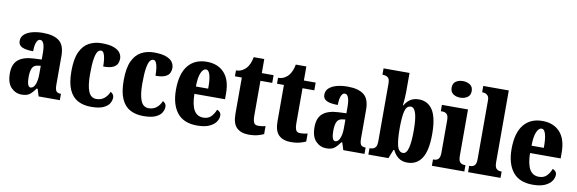

<svg xmlns="http://www.w3.org/2000/svg" viewBox="-54 -1214 5010 1667"><g transform="rotate(10 2451.5 -380.5)"><path d="M166 10Q112 10 73 -30Q34 -70 34 -154Q34 -236 80 -274.5Q126 -313 218 -317L286 -320V-374Q286 -486 243 -486Q224 -486 212 -458.5Q200 -431 200 -378Q133 -378 101 -394Q69 -410 69 -446Q69 -482 95 -505Q121 -528 163.5 -539Q206 -550 257 -550Q353 -550 401 -512Q449 -474 449 -380V-126Q449 -86 460 -71Q471 -56 499 -56H502V0H315L295 -64H286Q258 -24 234 -7Q210 10 166 10ZM232 -64Q257 -64 272 -99Q287 -134 287 -191V-265L262 -262Q227 -258 213.5 -230.5Q200 -203 200 -150Q200 -109 208 -86.5Q216 -64 232 -64Z M777 10Q711 10 661.5 -16Q612 -42 584.5 -102.5Q557 -163 557 -266Q557 -375 586 -436.5Q615 -498 664.5 -524Q714 -550 775 -550Q843 -550 882.5 -535Q922 -520 938.5 -496Q955 -472 955 -444Q955 -423 946 -402Q937 -381 908.5 -367Q880 -353 822 -353Q822 -389 818 -419Q814 -449 805 -467.5Q796 -486 780 -486Q762 -486 749 -466.5Q736 -447 728.5 -399.5Q721 -352 721 -267Q721 -167 742 -116Q763 -65 812 -65Q853 -65 881.5 -88.5Q910 -112 924 -148Q937 -141 945.5 -130Q954 -119 954 -103Q954 -78 939.5 -52Q925 -26 886.5 -8Q848 10 777 10Z M1238 10Q1172 10 1122.5 -16Q1073 -42 1045.5 -102.5Q1018 -163 1018 -266Q1018 -375 1047 -436.5Q1076 -498 1125.5 -524Q1175 -550 1236 -550Q1304 -550 1343.5 -535Q1383 -520 1399.5 -496Q1416 -472 1416 -444Q1416 -423 1407 -402Q1398 -381 1369.5 -367Q1341 -353 1283 -353Q1283 -389 1279 -419Q1275 -449 1266 -467.5Q1257 -486 1241 -486Q1223 -486 1210 -466.5Q1197 -447 1189.5 -399.5Q1182 -352 1182 -267Q1182 -167 1203 -116Q1224 -65 1273 -65Q1314 -65 1342.5 -88.5Q1371 -112 1385 -148Q1398 -141 1406.5 -130Q1415 -119 1415 -103Q1415 -78 1400.5 -52Q1386 -26 1347.5 -8Q1309 10 1238 10Z M1712 10Q1594 10 1536.5 -62.5Q1479 -135 1479 -265Q1479 -406 1537.5 -478Q1596 -550 1702 -550Q1800 -550 1856.5 -488.5Q1913 -427 1913 -308V-257H1643Q1645 -158 1672.5 -112.5Q1700 -67 1754 -67Q1797 -67 1822 -92.5Q1847 -118 1861 -155Q1876 -151 1886.5 -139Q1897 -127 1897 -109Q1897 -82 1878.5 -54.5Q1860 -27 1819.5 -8.5Q1779 10 1712 10ZM1753 -322Q1754 -398 1742.5 -440.5Q1731 -483 1706 -483Q1680 -483 1662.5 -441.5Q1645 -400 1645 -322Z M2165 10Q2101 10 2062.5 -25.5Q2024 -61 2024 -149V-468H1963V-520Q1998 -521 2021.5 -535.5Q2045 -550 2057 -566Q2068 -580 2078.5 -603.5Q2089 -627 2095 -660H2188V-536H2292V-468H2188V-163Q2188 -120 2197.5 -100Q2207 -80 2236 -80Q2273 -80 2300 -89V-18Q2285 -10 2251 0Q2217 10 2165 10Z M2536 10Q2472 10 2433.5 -25.5Q2395 -61 2395 -149V-468H2334V-520Q2369 -521 2392.5 -535.5Q2416 -550 2428 -566Q2439 -580 2449.5 -603.5Q2460 -627 2466 -660H2559V-536H2663V-468H2559V-163Q2559 -120 2568.5 -100Q2578 -80 2607 -80Q2644 -80 2671 -89V-18Q2656 -10 2622 0Q2588 10 2536 10Z M2852 10Q2798 10 2759 -30Q2720 -70 2720 -154Q2720 -236 2766 -274.5Q2812 -313 2904 -317L2972 -320V-374Q2972 -486 2929 -486Q2910 -486 2898 -458.5Q2886 -431 2886 -378Q2819 -378 2787 -394Q2755 -410 2755 -446Q2755 -482 2781 -505Q2807 -528 2849.5 -539Q2892 -550 2943 -550Q3039 -550 3087 -512Q3135 -474 3135 -380V-126Q3135 -86 3146 -71Q3157 -56 3185 -56H3188V0H3001L2981 -64H2972Q2944 -24 2920 -7Q2896 10 2852 10ZM2918 -64Q2943 -64 2958 -99Q2973 -134 2973 -191V-265L2948 -262Q2913 -258 2899.5 -230.5Q2886 -203 2886 -150Q2886 -109 2894 -86.5Q2902 -64 2918 -64Z M3566 10Q3518 10 3486.5 -14.5Q3455 -39 3437 -78H3430L3399 0H3222V-56H3227Q3241 -56 3255 -61Q3269 -66 3278 -81Q3287 -96 3287 -126V-638Q3287 -680 3269 -692Q3251 -704 3225 -704H3222V-760H3451V-593Q3451 -565 3448.5 -531Q3446 -497 3443 -474H3448Q3465 -506 3495.5 -527Q3526 -548 3572 -548Q3652 -548 3694.5 -481.5Q3737 -415 3737 -270Q3737 -125 3693 -57.5Q3649 10 3566 10ZM3515 -66Q3546 -66 3560 -119Q3574 -172 3574 -272Q3574 -474 3514 -474Q3476 -474 3463 -423.5Q3450 -373 3450 -271Q3450 -172 3463.5 -119Q3477 -66 3515 -66Z M3921 -625Q3884 -625 3858.5 -643Q3833 -661 3833 -698Q3833 -736 3858.5 -753.5Q3884 -771 3921 -771Q3957 -771 3983.5 -753.5Q4010 -736 4010 -698Q4010 -661 3983.5 -643Q3957 -625 3921 -625ZM3782 0V-56H3791Q3815 -56 3829.5 -71Q3844 -86 3844 -129V-413Q3844 -452 3829 -466Q3814 -480 3791 -480H3776V-536H4006V-127Q4006 -85 4021 -70.5Q4036 -56 4059 -56H4068V0Z M4101 0V-56H4111Q4134 -56 4148.5 -70.5Q4163 -85 4163 -127V-645Q4163 -671 4152.5 -683.5Q4142 -696 4130 -700Q4118 -704 4111 -704H4101V-760H4326V-127Q4326 -85 4341 -70.5Q4356 -56 4379 -56H4387V0Z M4671 10Q4553 10 4495.5 -62.5Q4438 -135 4438 -265Q4438 -406 4496.5 -478Q4555 -550 4661 -550Q4759 -550 4815.5 -488.5Q4872 -427 4872 -308V-257H4602Q4604 -158 4631.5 -112.5Q4659 -67 4713 -67Q4756 -67 4781 -92.5Q4806 -118 4820 -155Q4835 -151 4845.5 -139Q4856 -127 4856 -109Q4856 -82 4837.5 -54.5Q4819 -27 4778.5 -8.5Q4738 10 4671 10ZM4712 -322Q4713 -398 4701.5 -440.5Q4690 -483 4665 -483Q4639 -483 4621.5 -441.5Q4604 -400 4604 -322Z"/></g></svg>

Font: Noto Serif Armenian ExtraCondensed Black
Style: Regular
Weight: 900
Width: 2
Designer: Monotype Design Team
Foundry: Monotype Imaging Inc.
Version: Version 2.008; ttfautohint (v1.8.4.7-5d5b)